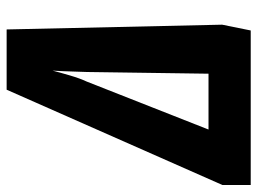

<svg xmlns="http://www.w3.org/2000/svg" viewBox="-148 -640 757 564"><g transform="rotate(-90 230.0 -358.5)"><path d="M422 0 439 -84 425 -717H248L-32 -83V0ZM272 -482Q281 -501 290 -531.5Q299 -562 304 -582Q302 -548 301.5 -526Q301 -504 300 -481L295 -124H131Z"/></g></svg>

Font: Noto Sans UI Condensed ExtraBold
Style: Italic
Weight: 800
Width: 3
Designer: Monotype Design Team
Foundry: Monotype Imaging Inc.
Version: 1.001